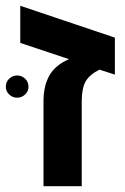

<svg xmlns="http://www.w3.org/2000/svg" viewBox="-45 -642 430 662"><path d="M351.1 -512.2V-384.8L297.9 -401.9Q263.7 -384.8 250.2 -361.1Q236.8 -337.4 236.8 -292V0H105V-293Q105 -345.7 125.2 -381.6Q145.5 -417.5 192.9 -438L24.9 -494.1V-622.1ZM-24.9 -342.8Q-24.9 -359.9 -13.2 -370.8Q-1.5 -381.8 14.2 -381.8Q29.8 -381.8 41.5 -370.8Q53.2 -359.9 53.2 -342.8Q53.2 -327.1 41.5 -316.2Q29.8 -305.2 14.2 -305.2Q-1.5 -305.2 -13.2 -316.2Q-24.9 -327.1 -24.9 -342.8Z"/></svg>

Font: Arial
Style: Bold
Weight: 700
Designer: Steve Matteson
Foundry: Ascender Corporation
Version: Version 2.00.3